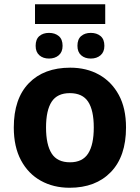

<svg xmlns="http://www.w3.org/2000/svg" viewBox="-20 -875 659 905"><path d="M574 -274Q574 -138 502.5 -64Q431 10 308 10Q232 10 172.5 -23Q113 -56 79 -119.5Q45 -183 45 -274Q45 -410 116 -483Q187 -556 311 -556Q388 -556 447 -523Q506 -490 540 -427.5Q574 -365 574 -274ZM197 -274Q197 -193 223.5 -151.5Q250 -110 310 -110Q369 -110 395.5 -151.5Q422 -193 422 -274Q422 -355 395.5 -395.5Q369 -436 309 -436Q250 -436 223.5 -395.5Q197 -355 197 -274ZM476 -855V-762H145V-855ZM211 -720Q239 -720 257 -705Q275 -690 275 -659Q275 -630 257 -614.5Q239 -599 211 -599Q183 -599 165.5 -614.5Q148 -630 148 -659Q148 -690 165.5 -705Q183 -720 211 -720ZM408 -720Q436 -720 454 -705Q472 -690 472 -659Q472 -630 454 -614.5Q436 -599 408 -599Q380 -599 362.5 -614.5Q345 -630 345 -659Q345 -690 362.5 -705Q380 -720 408 -720Z"/></svg>

Font: Noto IKEA Arabic
Style: Bold
Weight: 700
Designer: Monotype Design Team
Foundry: Monotype Imaging Inc.
Version: Version 1.200